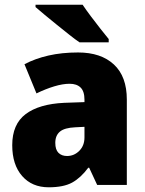

<svg xmlns="http://www.w3.org/2000/svg" viewBox="-20 -786 618 816"><path d="M312 -563Q409 -563 464 -512Q519 -461 519 -363V0H393L359 -73H355Q323 -30 286.5 -10Q250 10 187 10Q116 10 74 -38Q32 -86 32 -169Q32 -258 89 -301Q146 -344 253 -349L339 -352V-362Q339 -398 322.5 -414Q306 -430 276 -430Q247 -430 210.5 -419Q174 -408 135 -389L84 -513Q129 -537 186 -550Q243 -563 312 -563ZM300 -245Q254 -243 234.5 -226.5Q215 -210 215 -179Q215 -150 228.5 -136.5Q242 -123 265 -123Q295 -123 317 -145Q339 -167 339 -202V-247ZM331 -766Q345 -745 366 -717Q387 -689 407.5 -663Q428 -637 442 -620V-606H318Q300 -618 275 -638Q250 -658 222.5 -680Q195 -702 170.5 -722.5Q146 -743 131 -756V-766Z"/></svg>

Font: Noto Sans Bengali SemiCondensed Black
Style: Regular
Weight: 900
Width: 4
Designer: Joana Ranito - Universal Thirst; Jelle Bosma - Monotype Design Team
Foundry: Universal Thirst ehf.
Version: Version 3.000; ttfautohint (v1.8.4.7-5d5b)